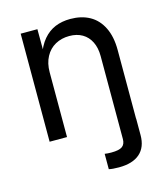

<svg xmlns="http://www.w3.org/2000/svg" viewBox="-113 -641 817 937"><g transform="rotate(-15 295.5 -172.5)"><path d="M165 0H77.1V-545.9H161.6L162.1 -413.6H149.9Q166 -462.9 192.1 -493.7Q218.3 -524.4 252.4 -538.6Q286.6 -552.7 329.1 -552.7Q385.3 -552.7 426.5 -529.8Q467.8 -506.8 490.7 -460.4Q513.7 -414.1 513.7 -346.7V0H425.8V-339.4Q425.8 -380.9 410.9 -411.1Q396 -441.4 368.4 -457.5Q340.8 -473.6 302.7 -473.6Q263.2 -473.6 231.9 -456.3Q200.7 -439 182.9 -405.8Q165 -372.6 165 -327.1ZM354.5 128.9Q394.5 128.9 410.2 117.2Q425.8 105.5 425.8 79.6V0H514.2V83.5Q514.2 144.5 477.8 176.5Q441.4 208.5 372.1 208.5Q338.9 208.5 321.3 204.1V126.5Q335 128.9 354.5 128.9Z"/></g></svg>

Font: Raveo Variable
Style: Regular
Weight: 400
Designer: Jakub Foglar, Rasmus Andersson (Inter)
Foundry: Jakubfoglar.com
Version: Version 1.000;Glyphs 3.2.3 (3260)